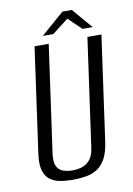

<svg xmlns="http://www.w3.org/2000/svg" viewBox="-84 -772 580 838"><g transform="rotate(-10 206.5 -353.5)"><path d="M170.7 12Q140 12 113.8 7.2Q87.6 2.4 69.1 -11.7Q50.6 -25.9 42.8 -53.4Q34.9 -80.9 41.5 -126.7L106.5 -591H169.3L102.3 -113.6Q97.8 -78.4 107 -60Q116.2 -41.6 135 -35.2Q153.8 -28.7 175.9 -28.7Q198.7 -28.7 219 -35.2Q239.4 -41.6 254.3 -60Q269.2 -78.4 273.8 -113.6L340.8 -591H402.9L337.9 -127Q331.4 -81.2 316.4 -53.5Q301.3 -25.9 279.1 -11.7Q256.8 2.4 229.1 7.2Q201.4 12 170.7 12ZM149.7 -629.2 252.5 -718.9H294.2L370.9 -629.4H325.8L268.4 -684.9L196.2 -629.2Z"/></g></svg>

Font: Alumni Sans Thin
Style: Italic
Weight: 100
Italic angle: -8°
Designer: Robert E. Leuschke
Foundry: Robert E. Leuschke
Version: Version 1.016